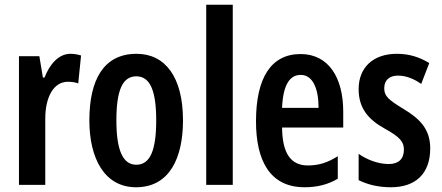

<svg xmlns="http://www.w3.org/2000/svg" viewBox="-20 -780 1864 810"><path d="M277 -553C227 -553 189 -508 168 -453H161L146 -543H60V0H171V-279C171 -372 207 -435 266 -435C283 -435 298 -433 310 -428L322 -546C305 -551 291 -553 277 -553Z M752 -272C752 -455 677 -553 556 -553C417 -553 357 -443 357 -272C357 -113 420 10 554 10C696 10 752 -115 752 -272ZM471 -272C471 -397 496 -458 555 -458C614 -458 639 -396 639 -272C639 -147 614 -85 555 -85C497 -85 471 -149 471 -272Z M962 0V-760H850V0Z M1248 -552C1124 -552 1060 -452 1060 -268C1060 -102 1119 10 1265 10C1317 10 1363 -1 1405 -26V-121C1361 -93 1323 -82 1279 -82C1206 -82 1171 -134 1170 -242H1428V-309C1428 -453 1366 -552 1248 -552ZM1249 -464C1299 -464 1324 -407 1324 -325H1170C1174 -422 1202 -464 1249 -464Z M1795 -154C1795 -237 1749 -280 1683 -320C1617 -360 1601 -375 1601 -408C1601 -441 1622 -461 1659 -461C1694 -461 1727 -447 1757 -426L1791 -514C1748 -540 1705 -553 1654 -553C1555 -553 1493 -496 1493 -404C1493 -323 1534 -276 1602 -238C1668 -202 1684 -181 1684 -149C1684 -109 1661 -88 1620 -88C1574 -88 1527 -107 1493 -131V-20C1531 -1 1577 10 1629 10C1733 10 1795 -47 1795 -154Z"/></svg>

Font: Noto Sans Georgian ExtraCondensed SemiBold
Style: Regular
Weight: 600
Width: 2
Designer: Monotype Design Team, Akaki Razmadze
Foundry: Google LLC
Version: Version 2.005